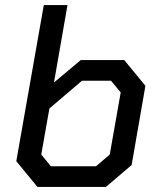

<svg xmlns="http://www.w3.org/2000/svg" viewBox="-20 -734 625 754"><path d="M44 -101 152 -714H245L192 -410L297 -498H468L551 -397L497 -86L396 0H127ZM357 -81 411 -127 454 -371 416 -417H302L174 -308L142 -127L180 -81Z"/></svg>

Font: Chakra Petch Medium
Style: Italic
Weight: 500
Italic angle: -10°
Designer: Katatrad Aksorn Co.,Ltd.
Foundry: Cadson Demak Co.,Ltd.
Version: Version 1.000; ttfautohint (v1.6)